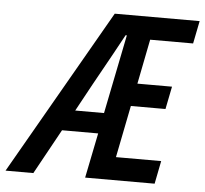

<svg xmlns="http://www.w3.org/2000/svg" viewBox="-112 -705 809 757"><g transform="rotate(5 292.5 -327.0)"><path d="M250 -370 190 -260H304L367 -573H362Q332 -517 250 -370ZM-63 0 312 -654H648L630 -564H460L425 -387H562L544 -297H407L366 -91H545L527 0H252L288 -178H145L47 0Z"/></g></svg>

Font: TypoPRO Source Code Pro
Style: Italic
Weight: 600
Italic angle: -11°
Monospace: yes
Designer: Paul D. Hunt, Teo Tuominen
Foundry: Adobe Systems Incorporated
Version: Version 1.030;PS 1.0;hotconv 1.0.84;makeotf.lib2.5.63406